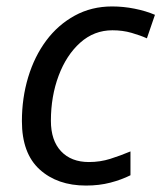

<svg xmlns="http://www.w3.org/2000/svg" viewBox="-20 -566 501 596"><path d="M247 10Q158 10 103 -40Q48 -90 48 -190Q48 -262 67.5 -326.5Q87 -391 123.5 -440Q160 -489 212 -517.5Q264 -546 328 -546Q363 -546 398 -539Q433 -532 461 -520L436 -447Q416 -456 388.5 -464Q361 -472 329 -472Q272 -472 229 -433.5Q186 -395 162 -331Q138 -267 138 -191Q138 -130 169.5 -96.5Q201 -63 256 -63Q291 -63 322.5 -73Q354 -83 385 -96V-22Q357 -8 322.5 1Q288 10 247 10Z"/></svg>

Font: Manna Sans
Style: Italic
Weight: 400
Italic angle: -12°
Designer: Monotype Design Team
Foundry: Monotype Imaging Inc.
Version: Version 2.001.1; ttfautohint (v1.8.2)